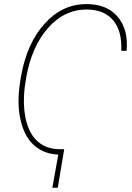

<svg xmlns="http://www.w3.org/2000/svg" viewBox="-20 -741 643 933"><path d="M260.7 171.4H234.4L263.2 10.3Q199.7 7.3 155.3 -26.9Q110.8 -61 89.4 -124.3Q67.9 -187.5 70.3 -265.6Q71.3 -310.1 83 -374.5Q111.3 -531.2 197 -626.2Q282.7 -721.2 399.9 -721.2Q500 -721.2 552.2 -659.2Q604.5 -597.2 595.2 -494.1H569.3Q573.7 -590.8 529.5 -642.8Q485.4 -694.8 400.4 -694.8Q292.5 -694.8 213.1 -604.7Q133.8 -514.6 107.4 -364.3Q98.1 -312 96.7 -273.9Q92.8 -202.6 110.4 -142.6Q127.9 -82.5 167.5 -50Q207 -17.6 264.6 -16.1H292Z"/></svg>

Font: Roboto Thin
Style: Italic
Weight: 250
Italic angle: -12°
Designer: Google
Version: Version 2.134; 2016